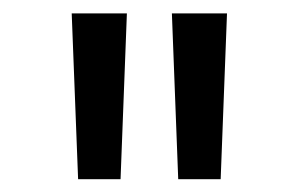

<svg xmlns="http://www.w3.org/2000/svg" viewBox="-20 -748 457 294"><path d="M99.6 -473.6 89.8 -727.5H174.3L164.6 -473.6ZM252.9 -473.6 243.2 -727.5H327.6L317.9 -473.6Z"/></svg>

Font: Inter 28pt
Style: Regular
Weight: 400
Designer: Rasmus Andersson
Foundry: rsms
Version: Version 4.001;git-66647c0bb